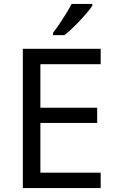

<svg xmlns="http://www.w3.org/2000/svg" viewBox="-20 -964 596 984"><path d="M496 0H97V-714H496V-635H187V-412H478V-334H187V-79H496ZM453 -934Q441 -916 416 -887.5Q391 -859 362.5 -830.5Q334 -802 310 -784H252V-796Q267 -815 284.5 -841Q302 -867 319 -894.5Q336 -922 347 -944H453Z"/></svg>

Font: Noto Sans Tagbanwa
Style: Regular
Weight: 400
Designer: Monotype Design Team
Foundry: Monotype Imaging Inc.
Version: Version 2.001; ttfautohint (v1.8.4.7-5d5b)